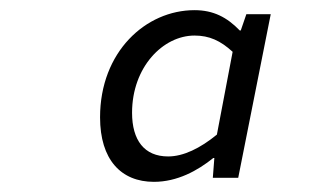

<svg xmlns="http://www.w3.org/2000/svg" viewBox="-20 -744 640 378"><path d="M283 -386C329 -386 369 -408 400 -433H402L399 -394H449L513 -716H465L454 -684H452C427 -710 400 -724 363 -724C267 -724 177 -642 177 -513C177 -430 218 -386 283 -386ZM311 -436C264 -436 240 -468 240 -522C240 -612 301 -674 363 -674C392 -674 414 -664 438 -642L407 -479C374 -452 341 -436 311 -436Z"/></svg>

Font: Source Code Variable
Style: Italic
Weight: 400
Italic angle: -11°
Monospace: yes
Designer: Paul D. Hunt, Teo Tuominen
Foundry: Adobe Systems Incorporated
Version: Version 1.005;PS 1.0;hotconv 16.6.54;makeotf.lib2.5.65590